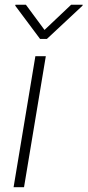

<svg xmlns="http://www.w3.org/2000/svg" viewBox="-20 -780 365 800"><path d="M36.6 0 127.4 -545.9H170.9L80.1 0ZM87.9 -760.3 165.5 -655.3 276.4 -760.3H324.7L323.7 -756.3L175.3 -617.7H147L43.5 -756.3L44.4 -760.3Z"/></svg>

Font: Inter Tight ExtraLight
Style: Italic
Weight: 250
Italic angle: -9.39999°
Designer: Rasmus Andersson
Foundry: rsms
Version: Version 3.004